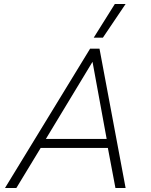

<svg xmlns="http://www.w3.org/2000/svg" viewBox="-20 -943 755 963"><path d="M556 -923H610L496 -754H450ZM432 -699H479L610 0H559L521 -201H184L62 0H5ZM515 -246 444 -633 210 -246Z"/></svg>

Font: Prompt ExtraLight
Style: Italic
Weight: 275
Italic angle: -12°
Designer: Katatrad Team
Foundry: CadsonDemak
Version: Version 1.000